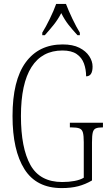

<svg xmlns="http://www.w3.org/2000/svg" viewBox="-20 -951 556 981"><path d="M295 10Q166 10 105 -86.5Q44 -183 44 -358Q44 -540 111 -632Q178 -724 300 -724Q352 -724 385.5 -707Q419 -690 436 -664Q453 -638 453 -611Q453 -561 420 -561Q420 -596 409 -626.5Q398 -657 371.5 -675Q345 -693 299 -693Q195 -693 141 -608.5Q87 -524 87 -358Q87 -195 135.5 -108Q184 -21 298 -21Q332 -21 361 -26.5Q390 -32 408 -43V-225Q408 -258 403.5 -274Q399 -290 385.5 -295Q372 -300 347 -300H337V-324H506V-300H502Q481 -300 469.5 -295Q458 -290 454 -274Q450 -258 450 -223V-29Q416 -9 379.5 0.5Q343 10 295 10ZM196 -784Q214 -813 234.5 -855Q255 -897 267 -931H317Q330 -897 350 -855Q370 -813 388 -784V-771H376Q350 -799 330 -824.5Q310 -850 293 -884Q275 -850 254.5 -824.5Q234 -799 209 -771H196Z"/></svg>

Font: Noto Serif ExtraCondensed ExtraLight
Style: Regular
Weight: 200
Width: 2
Designer: Monotype Design Team
Foundry: Monotype Imaging Inc.
Version: Version 2.015